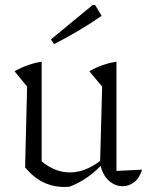

<svg xmlns="http://www.w3.org/2000/svg" viewBox="-20 -737 593 765"><path d="M80 -70 88 -392 38 -453Q91 -483 146 -491V-94Q199 -50 259 -50Q319 -50 379 -96L387 -392L336 -453Q388 -483 444 -491V-56L546 -61Q536 -27 514.5 -11Q493 5 469 5Q440 5 415.5 -15.5Q391 -36 381 -76Q327 -20 257 7Q248 8 237 8Q144 8 80 -70ZM195 -561 183 -580 349 -717H359L385 -674Q339 -642 291.5 -614Q244 -586 195 -561Z"/></svg>

Font: Piazzolla Light
Style: Regular
Weight: 300
Designer: Juan Pablo del Peral
Foundry: Huerta Tipografica
Version: Version 1.330